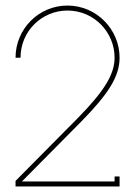

<svg xmlns="http://www.w3.org/2000/svg" viewBox="-20 -672 486 692"><path d="M54 -464C54 -560 131 -634 223 -634C319 -634 393 -556 393 -464C393 -403 354 -342 260 -246L36 -20V0H411V-36H393V-18H59L273 -234C367 -330 411 -394 411 -464C411 -566 328 -652 223 -652C121 -652 36 -569 36 -464Z"/></svg>

Font: Rawengulk
Style: Light
Weight: 300
Version: Version 0.9